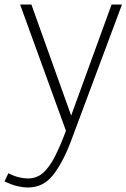

<svg xmlns="http://www.w3.org/2000/svg" viewBox="-92 -589 560 850"><path d="M448 -569 221 39Q185 133 142 187Q99 241 32 241Q10 241 -15.5 235Q-41 229 -72 214L-55 178Q-29 191 -8 196Q13 201 32 201Q71 201 99 176Q127 151 151 104Q175 57 200 -10L-3 -569H47L230 -58H216L402 -569Z"/></svg>

Font: Yaldevi ExtraLight
Style: Regular
Weight: 200
Designer: Sol Matas, Rajitha Manaperi, Kosala Senevirathne
Foundry: Mooniak
Version: Version 1.100